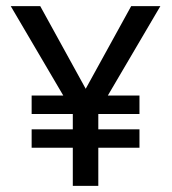

<svg xmlns="http://www.w3.org/2000/svg" viewBox="-20 -600 559 625"><path d="M15 -580 186 -289H83V-229H217V-179H83V-119H217V5H300V-119H434V-179H300V-229H434V-289H331L502 -580H407L259 -311L111 -580Z"/></svg>

Font: Charger Sport
Style: DfBdNrw
Weight: 400
Designer: Jasper
Foundry: Cannot Into Space Fonts
Version: Version 1.1